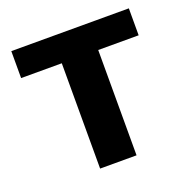

<svg xmlns="http://www.w3.org/2000/svg" viewBox="-101 -626 709 723"><g transform="rotate(-20 253.5 -265.0)"><path d="M18 -422H181V0H327V-422H489V-530H18Z"/></g></svg>

Font: Cheyenne Sans
Style: Bold
Weight: 700
Designer: The Public Sans project authors (U.S. Web Design System), Libre Franklin designed by Pablo Impallari and Rodrigo Fuenzal
Foundry: The Cheyenne Sans Project Authors
Version: Version 2.007